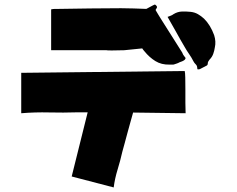

<svg xmlns="http://www.w3.org/2000/svg" viewBox="-20 -785 1040 841"><path d="M663 -745 662 -742V-740Q667 -731 673 -721.5Q679 -712 685 -702L778 -555Q780 -552 782 -546Q784 -543 786.5 -539.5Q789 -536 793 -531Q793 -530 792 -527.5Q791 -525 789 -523Q784 -519 778 -516.5Q772 -514 766 -512Q761 -509 755 -507Q749 -505 743 -503Q741 -502 736 -502H723Q687 -501 660.5 -517.5Q634 -534 613 -560Q610 -563 607.5 -566.5Q605 -570 603 -573Q583 -571 563.5 -569Q544 -567 524 -565Q493 -564 470 -564Q447 -564 447 -565H204V-744Q213 -746 222.5 -746Q232 -746 239 -746Q307 -747 375 -748Q443 -749 510 -749Q537 -749 565 -748Q593 -747 621 -746Q628 -750 635 -753.5Q642 -757 649 -761Q653 -763 656.5 -764.5Q660 -766 664 -761Q672 -754 663 -745ZM918 -631Q927 -603 921 -577Q919 -563 914 -549Q909 -535 898 -524Q895 -520 892.5 -516Q890 -512 890 -506Q890 -499 882 -496Q875 -493 868.5 -489Q862 -485 855 -482Q851 -481 847.5 -481Q844 -481 844 -486Q844 -497 837.5 -503Q831 -509 827 -517Q819 -533 808.5 -548Q798 -563 789 -579Q770 -611 752 -644Q734 -677 714 -711Q722 -714 728.5 -716.5Q735 -719 740 -723Q758 -734 777.5 -734.5Q797 -735 816 -733Q833 -731 847 -723Q861 -715 874 -703Q902 -675 918 -631ZM478 36 294 -12 364 -293H319Q257 -291 195 -292.5Q133 -294 73 -289V-466L789 -474Q791 -468 791.5 -445Q792 -422 792 -392.5Q792 -363 792 -334.5Q792 -306 793 -289L563 -292L558 -274Q558 -274 552.5 -254.5Q547 -235 539.5 -207.5Q532 -180 525.5 -155.5Q519 -131 516 -121Q507 -81 495 -42Q483 -3 478 36Z"/></svg>

Font: Palette Mosaic
Style: Regular
Weight: 400
Designer: Shibuyafont
Version: Version 1.001